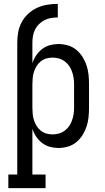

<svg xmlns="http://www.w3.org/2000/svg" viewBox="-20 -755 540 990"><path d="M23 215V145H69V-535Q69 -562 74 -589.5Q79 -617 92 -641Q105 -665 125.5 -684Q146 -703 171 -714.5Q196 -726 223 -730.5Q250 -735 278 -735V-665Q260 -665 242.5 -662Q225 -659 209.5 -651Q194 -643 181.5 -631Q169 -619 161 -603Q153 -587 150 -570Q147 -553 147 -535V-429Q154 -451 166.5 -469.5Q179 -488 197 -502Q215 -516 237 -522Q259 -528 281 -528Q306 -528 330 -521Q354 -514 373 -498.5Q392 -483 405.5 -461.5Q419 -440 426.5 -417Q434 -394 436.5 -369.5Q439 -345 439 -320V-200Q439 -175 436.5 -150.5Q434 -126 426.5 -103Q419 -80 405.5 -58.5Q392 -37 373 -21.5Q354 -6 330 1Q306 8 281 8Q259 8 237 2Q215 -4 197 -18Q179 -32 166.5 -50.5Q154 -69 147 -91V145H215V215ZM251 -62Q268 -62 284 -66.5Q300 -71 313.5 -81Q327 -91 336.5 -105Q346 -119 351.5 -134.5Q357 -150 359.5 -166.5Q362 -183 362 -200V-320Q362 -337 359.5 -353.5Q357 -370 351.5 -385.5Q346 -401 336.5 -415Q327 -429 313.5 -439Q300 -449 284 -453.5Q268 -458 251 -458Q235 -458 219 -453.5Q203 -449 190 -438.5Q177 -428 168.5 -414Q160 -400 155 -384.5Q150 -369 148.5 -352.5Q147 -336 147 -320V-200Q147 -184 148.5 -167.5Q150 -151 155 -135.5Q160 -120 168.5 -106Q177 -92 190 -81.5Q203 -71 219 -66.5Q235 -62 251 -62Z"/></svg>

Font: Iosevka Slab
Style: Regular
Weight: 400
Monospace: yes
Designer: Belleve Invis
Foundry: Belleve Invis
Version: Version 11.2.4; ttfautohint (v1.8.3)